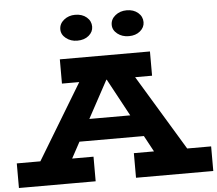

<svg xmlns="http://www.w3.org/2000/svg" viewBox="-60 -990 1197 1057"><g transform="rotate(-5 538.5 -461.5)"><path d="M61 -18 418 -609H658L1015 -18H824L502 -614H567L244 -18ZM2 0V-136H426V0ZM318 -225 342 -345H727L750 -225ZM649 0V-136H1076V0ZM288 -552V-686H786V-552ZM678 -780Q641 -780 615 -800.5Q589 -821 589 -850Q589 -881 615 -902Q641 -923 678 -923Q716 -923 740.5 -902Q765 -881 765 -850Q765 -821 740.5 -800.5Q716 -780 678 -780ZM393 -780Q357 -780 331 -800.5Q305 -821 305 -850Q305 -881 331 -902Q357 -923 393 -923Q432 -923 456.5 -902Q481 -881 481 -850Q481 -821 456.5 -800.5Q432 -780 393 -780Z"/></g></svg>

Font: BioRhyme SemiExpanded ExtraBold
Style: Regular
Weight: 800
Width: 6
Designer: Aoife Mooney
Foundry: Aoife Mooney Type
Version: Version 1.600;gftools[0.9.33]